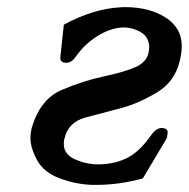

<svg xmlns="http://www.w3.org/2000/svg" viewBox="-20 -498 530 539"><path d="M165.5 -321.8Q149.4 -321.8 149.4 -335Q149.4 -336.4 149.4 -337.9L159.2 -428.7Q242.2 -473.6 318.4 -477.5Q324.2 -478 331.1 -478Q398.9 -478 444.6 -449Q490.2 -419.9 490.2 -368.7Q490.2 -351.1 485.4 -330.6L484.9 -328.1Q471.2 -268.1 418.7 -237.3Q366.2 -206.5 318.6 -194.1Q271 -181.6 221.2 -168.5Q171.4 -155.3 161.1 -109.4L160.2 -106.4Q159.2 -101.1 159.2 -96.2Q159.2 -94.7 159.2 -93.3Q159.2 -64.5 190.9 -50.5Q222.7 -36.6 254.9 -36.6H260.3Q306.6 -38.1 340.3 -56.4Q374 -74.7 405.8 -120.6Q417 -136.2 430.7 -138.7H433.1Q450.7 -138.7 450.7 -126Q450.7 -124.5 450.2 -122.6L448.7 -110.8L380.9 2.9Q314 21 252 21H238.3Q192.9 19.5 147.7 2.7Q102.5 -14.2 84 -48.6Q65.4 -83 65.4 -110.8Q65.4 -122.1 67.9 -133.3L68.8 -138.2Q92.8 -220.2 153.8 -245.8Q214.8 -271.5 272.2 -283.7Q329.6 -295.9 360.4 -309.6Q390.1 -322.8 396.5 -348.1Q398.9 -357.9 398.9 -366.2Q397.9 -394 376 -407.2Q353 -420.9 326.7 -420.9H324.7Q290 -419.4 253.9 -397Q217.8 -374.5 193.4 -339.8Q182.1 -322.8 167.5 -321.8Z"/></svg>

Font: Caudex
Style: Bold
Weight: 700
Italic angle: -13°
Version: Version 1.04